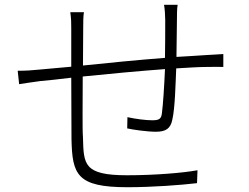

<svg xmlns="http://www.w3.org/2000/svg" viewBox="-20 -780 1040 803"><path d="M666 -760C669 -745 671 -716 671 -696C671 -652 671 -590 670 -538C554 -529 431 -517 327 -506L328 -662C328 -685 328 -712 331 -729H274C278 -701 278 -684 278 -660V-501C221 -496 174 -492 145 -489C118 -486 87 -484 54 -484L60 -428C87 -432 118 -437 149 -441C180 -444 225 -448 278 -455C278 -352 279 -242 279 -199C282 -50 301 3 513 3C617 3 737 -6 804 -14L806 -68C747 -57 627 -47 512 -47C329 -47 330 -93 327 -205C324 -242 326 -350 326 -460C434 -471 561 -483 670 -491C667 -422 662 -342 657 -305C654 -281 643 -277 616 -277C591 -277 549 -282 513 -290L512 -243C533 -238 595 -229 632 -229C673 -229 694 -242 701 -281C712 -329 714 -426 717 -494C768 -497 811 -500 846 -500C871 -500 899 -501 914 -500V-554C894 -553 872 -551 847 -550C808 -547 765 -545 718 -542C719 -590 719 -650 720 -697C720 -716 720 -744 723 -760Z"/></svg>

Font: Spoqa Han Sans Neo Light
Style: Regular
Weight: 300
Designer: [Spoqa Han Sans Neo] Dong-huui Kim  Younghwa Kang  Yujin Lee  [Noto Sans] Ryoko NISHIZUKA  (kana & ideographs); Paul D. 
Foundry: Spoqa (http://www.spoqa-han-sans.com)
Version: Version 1.000